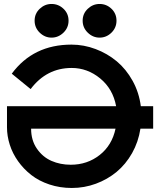

<svg xmlns="http://www.w3.org/2000/svg" viewBox="-20 -934 789 964"><path d="M338.9 -710Q400.9 -710 460 -687.7Q519 -665.5 566.2 -626.2Q613.3 -586.9 645.8 -528.3Q678.2 -469.7 687 -400.9H749V-288.1H685.1Q674.8 -221.2 643.1 -165Q611.3 -108.9 565.2 -70.8Q519 -32.7 461.2 -11.5Q403.3 9.8 340.8 9.8Q280.8 9.8 228 -7.8Q175.3 -25.4 137 -55.4Q98.6 -85.4 70.8 -124.5Q43 -163.6 29.1 -207.3Q15.1 -251 15.1 -294.9V-400.9H563Q546.9 -487.8 482.9 -540.3Q418.9 -592.8 339.8 -592.8Q213.9 -592.8 133.8 -486.8L39.1 -564Q147 -710 338.9 -710ZM136.2 -288.1Q136.2 -229.5 165.3 -187.5Q194.3 -145.5 238.5 -126.2Q282.7 -106.9 335 -106.9Q418.5 -106.9 480.5 -155.8Q542.5 -204.6 560.1 -288.1ZM153.8 -830.1Q153.8 -865.7 179.4 -889.9Q205.1 -914.1 238.8 -914.1Q273.4 -914.1 298.8 -889.9Q324.2 -865.7 324.2 -830.1Q324.2 -794.9 298.6 -770Q272.9 -745.1 238.8 -745.1Q205.1 -745.1 179.4 -770Q153.8 -794.9 153.8 -830.1ZM395 -830.1Q395 -865.7 420.7 -889.9Q446.3 -914.1 480 -914.1Q514.6 -914.1 539.8 -889.9Q564.9 -865.7 564.9 -830.1Q564.9 -794.9 539.6 -770Q514.2 -745.1 480 -745.1Q446.3 -745.1 420.7 -770Q395 -794.9 395 -830.1Z"/></svg>

Font: Cakra Normal
Style: Regular
Weight: 400
Designer: Lucia Kollert, Vojtech Kollert
Foundry: OoM Type
Version: Version 1.000;Glyphs 3.1.1 (3148)